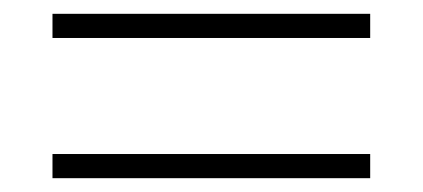

<svg xmlns="http://www.w3.org/2000/svg" viewBox="-20 -482 612 278"><path d="M56 -427V-462H516V-427ZM56 -224V-259H516V-224Z"/></svg>

Font: Noto Sans Kannada ExtraLight
Style: Regular
Weight: 200
Designer: Jelle Bosma - Monotype Design Team
Foundry: Monotype Imaging Inc.
Version: Version 2.005; ttfautohint (v1.8.4.7-5d5b)